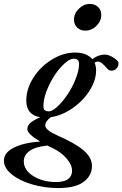

<svg xmlns="http://www.w3.org/2000/svg" viewBox="-94 -706 624 979"><path d="M340.3 -549.8Q315.4 -549.8 299.3 -565.7Q283.2 -581.5 283.2 -605.5Q283.2 -637.2 308.1 -661.6Q333 -686 363.8 -686Q389.6 -686 406 -670.4Q422.4 -654.8 422.4 -630.4Q422.4 -599.6 398.2 -574.7Q374 -549.8 340.3 -549.8ZM202.6 252.9Q134.8 252.9 71 234.6Q7.3 216.3 -33.4 183.6Q-74.2 150.9 -74.2 113.3Q-74.2 72.3 -23.4 46.9Q27.3 21.5 110.8 15.6Q45.4 -22.9 45.4 -47.4Q45.4 -65.4 60.1 -78.6Q74.7 -91.8 110.4 -108.4Q40 -120.1 40 -193.4Q40 -252.9 76.4 -310.1Q112.8 -367.2 170.9 -402.6Q229 -438 289.1 -438Q347.7 -438 377 -404.3Q407.2 -427.7 439.9 -427.7Q455.1 -427.7 473.1 -418.7Q491.2 -409.7 502.9 -397.9Q510.3 -390.6 510.3 -384.3Q510.3 -367.2 500 -356.4Q489.7 -345.7 472.7 -345.7Q462.9 -345.7 453.1 -355.5Q423.8 -392.1 404.8 -392.1Q396.5 -392.1 388.2 -386.2Q396 -369.1 396 -347.2Q396 -295.9 362.1 -242.9Q328.1 -189.9 274.4 -153.3Q220.7 -116.7 164.6 -108.4Q136.7 -86.9 136.7 -65.9Q136.7 -42.5 203.1 -13.2Q288.6 23.9 331.8 60.5Q375 97.2 375 140.1Q375 189 333 220.9Q291 252.9 202.6 252.9ZM155.3 -138.2Q172.9 -138.2 199.5 -163.1Q226.1 -188 250.2 -223.9Q274.4 -259.8 291.7 -303.2Q309.1 -346.7 309.1 -380.4Q309.1 -406.7 282.2 -406.7Q256.8 -406.7 220 -367.7Q183.1 -328.6 155.3 -270Q127.4 -211.4 127.4 -164.1Q127.4 -150.4 134 -144.3Q140.6 -138.2 155.3 -138.2ZM27.3 116.2Q27.3 162.1 76.2 192.1Q125 222.2 191.4 222.2Q233.4 222.2 253.4 206.8Q273.4 191.4 273.4 164.6Q273.4 134.3 245.6 102.1Q217.8 69.8 173.3 48.8Q170.4 47.4 165.3 44.9Q160.2 42.5 156 40.3Q151.9 38.1 147.9 36.1Q85.4 42.5 56.4 64Q27.3 85.4 27.3 116.2Z"/></svg>

Font: Elstob 14pt SemiBold
Style: Italic
Weight: 600
Italic angle: -20°
Designer: Peter S. Baker
Version: Version 1.015